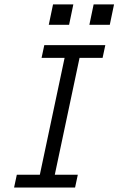

<svg xmlns="http://www.w3.org/2000/svg" viewBox="-20 -839 586 859"><path d="M315.9 0H43L55.2 -57.1H158.2L269 -580.1H166L178.2 -637.2H451.2L439 -580.1H335.9L225.1 -57.1H328.1ZM471.2 -728H379.9L398.9 -819.3H490.2ZM289.1 -728H198.2L217.3 -819.3H308.1Z"/></svg>

Font: Anonymous Pro
Style: Italic
Weight: 400
Italic angle: -12°
Monospace: yes
Designer: Mark Simonson
Version: Version 1.003